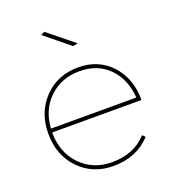

<svg xmlns="http://www.w3.org/2000/svg" viewBox="-134 -843 858 947"><g transform="rotate(-20 294.5 -369.5)"><path d="M341 -629 315 -624 186 -729 205 -739ZM301 -20Q417 -20 484 -95L498 -81Q423 0 301 0Q193 0 122.5 -73Q52 -146 52 -259Q52 -371 122.5 -444Q193 -517 301 -517Q408 -517 474.5 -444.5Q541 -372 541 -259H72Q72 -154 136.5 -87Q201 -20 301 -20ZM73 -279H521Q514 -377 455 -437Q396 -497 301 -497Q206 -497 142.5 -436.5Q79 -376 73 -279Z"/></g></svg>

Font: Montserrat arm Thin
Style: Regular
Weight: 250
Designer: Julieta Ulanovsky
Foundry: Julieta Ulanovsky
Version: Version 6.000;PS 006.000;hotconv 1.0.88;makeotf.lib2.5.64775